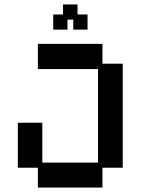

<svg xmlns="http://www.w3.org/2000/svg" viewBox="-20 -830 632 862"><path d="M150 12V-77H60V-279H170V-100H420V-520H150V-633H440V-544H531V-77H440V12ZM219 -697V-765H263V-810H328V-765H373V-697H309V-742H283V-697Z"/></svg>

Font: Pixelify Sans Medium
Style: Regular
Weight: 500
Designer: Stefie Justprince
Foundry: Typecalism Foundryline
Version: Version 1.000;February 13, 2025;FontCreator 15.0.0.3015 64-b